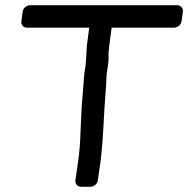

<svg xmlns="http://www.w3.org/2000/svg" viewBox="-20 -684 721 736"><path d="M399 -511 408 -578H647C658 -578 674 -587 676 -603L681 -639C683 -650 675 -664 659 -664H95C84 -664 69 -655 67 -639L62 -603C60 -592 67 -578 83 -578H322L313 -509C312 -500 312 -487 311 -473L308 -432L303 -401V-399L293 -272C292 -259 292 -247 291 -233L288 -163C287 -131 284 -97 279 -62L269 7C267 18 275 32 291 32H327C338 32 353 23 355 7L365 -62C366 -71 368 -83 369 -98L373 -143C374 -159 375 -174 376 -190C378 -239 382 -292 386 -346C388 -366 387 -384 389 -401L394 -434C397 -457 396 -466 396 -480Z"/></svg>

Font: Reckless Catfish
Style: HeavyIt
Weight: 400
Foundry: Cannot Into Space Fonts
Version: Version 0.2894